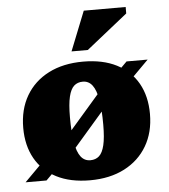

<svg xmlns="http://www.w3.org/2000/svg" viewBox="-51 -736 703 799"><g transform="rotate(-5 300.0 -337.0)"><path d="M25 0 126.5 -102 161 -115 397.5 -387.5 429.5 -406.5 487.5 -464.5H575.5L474 -362.5L439 -349.5L203 -77L170.5 -58L112.5 0ZM302 -68Q324 -68 338.5 -81Q353 -94 360.5 -125.2Q368 -156.5 368 -211Q368 -274.5 360.8 -315.5Q353.5 -356.5 338.2 -376.5Q323 -396.5 298.5 -396.5Q276.5 -396.5 262 -383.5Q247.5 -370.5 240 -339.5Q232.5 -308.5 232.5 -253.5Q232.5 -190.5 239.5 -149.2Q246.5 -108 261.8 -88Q277 -68 302 -68ZM293.5 15Q211.5 15 153.8 -14.5Q96 -44 65.5 -98.2Q35 -152.5 35 -226Q35 -303 68.2 -360Q101.5 -417 162.5 -448.2Q223.5 -479.5 307 -479.5Q389 -479.5 446.8 -450Q504.5 -420.5 535 -366.5Q565.5 -312.5 565.5 -238.5Q565.5 -162 532 -105Q498.5 -48 437.5 -16.5Q376.5 15 293.5 15ZM263 -526 328.5 -690.5H503.5V-663.5L331 -526Z"/></g></svg>

Font: Newsreader ExtraBold
Style: Regular
Weight: 800
Designer: Hugues Gentile
Foundry: Production Type
Version: Version 1.003